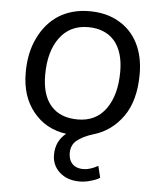

<svg xmlns="http://www.w3.org/2000/svg" viewBox="-52 -560 675 804"><g transform="rotate(5 286.0 -158.0)"><path d="M353 -3Q307 11 283 32Q261 51 261 84Q261 113 278 130Q294 146 323 146Q351 146 385 127L397 176Q382 186 358 192Q337 199 312 199Q260 199 228 170Q196 141 196 97Q196 39 239 5Q152 -7 100 -72Q48 -136 48 -236Q48 -321 79 -383Q110 -447 164 -481Q219 -515 292 -515Q363 -515 415 -485Q468 -455 496 -400Q524 -345 524 -271Q524 -160 477 -93Q429 -25 353 -3ZM130 -233Q130 -148 169 -104Q208 -59 282 -59Q358 -59 400 -117Q442 -176 442 -274Q442 -357 403 -403Q363 -448 292 -448Q216 -448 173 -390Q130 -332 130 -233Z"/></g></svg>

Font: PRinguin Sans
Style: Italic
Weight: 400
Designer: Vernon Adams
Foundry: Vernon Adams
Version: ""